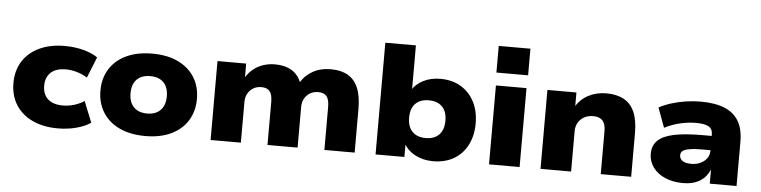

<svg xmlns="http://www.w3.org/2000/svg" viewBox="-46 -972 4782 1207"><g transform="rotate(5 2345.0 -368.0)"><path d="M342 11Q250 11 182 -21Q114 -53 77 -111.5Q40 -170 40 -249Q40 -328 77 -386.5Q114 -445 182 -477Q250 -509 342 -509Q404 -509 459.5 -494.5Q515 -480 550 -455L497 -323Q469 -341 433 -352Q397 -363 362 -363Q300 -363 267 -333Q234 -303 234 -249Q234 -195 267 -165Q300 -135 362 -135Q397 -135 432 -145.5Q467 -156 496 -175L549 -43Q514 -18 459 -3.5Q404 11 342 11Z M894 11Q799 11 730.5 -21.5Q662 -54 625.5 -113Q589 -172 589 -249Q589 -327 625.5 -385.5Q662 -444 730.5 -476.5Q799 -509 894 -509Q989 -509 1057 -476.5Q1125 -444 1161.5 -385.5Q1198 -327 1198 -249Q1198 -172 1161.5 -113Q1125 -54 1057 -21.5Q989 11 894 11ZM894 -131Q948 -131 978 -162Q1008 -193 1008 -249Q1008 -306 978 -336.5Q948 -367 894 -367Q839 -367 809 -336.5Q779 -306 779 -249Q779 -193 809 -162Q839 -131 894 -131Z M1306 0V-498H1487V-404H1482Q1501 -437 1528.5 -460.5Q1556 -484 1592 -496.5Q1628 -509 1669 -509Q1731 -509 1773.5 -483.5Q1816 -458 1836 -406H1830Q1857 -453 1906 -481Q1955 -509 2021 -509Q2085 -509 2128 -484.5Q2171 -460 2193 -408.5Q2215 -357 2215 -275V0H2024V-270Q2024 -319 2007 -339Q1990 -359 1954 -359Q1925 -359 1902.5 -345.5Q1880 -332 1867.5 -309Q1855 -286 1855 -257V0H1665V-270Q1665 -319 1648 -339Q1631 -359 1596 -359Q1566 -359 1544 -345.5Q1522 -332 1509.5 -309Q1497 -286 1497 -258V0Z M2710 11Q2648 11 2598 -15Q2548 -41 2523 -88H2529V0H2347V-705H2540V-418H2532Q2556 -460 2603.5 -484.5Q2651 -509 2712 -509Q2787 -509 2842 -476Q2897 -443 2927 -384.5Q2957 -326 2957 -249Q2957 -172 2927 -113Q2897 -54 2841.5 -21.5Q2786 11 2710 11ZM2652 -130Q2706 -130 2736 -161Q2766 -192 2766 -249Q2766 -307 2736 -337.5Q2706 -368 2651 -368Q2597 -368 2567 -337.5Q2537 -307 2537 -249Q2537 -192 2567 -161Q2597 -130 2652 -130Z M3059 -579V-747H3259V-579ZM3063 0V-498H3256V0Z M3388 0V-498H3571V-405H3566Q3596 -456 3646.5 -482.5Q3697 -509 3760 -509Q3825 -509 3870 -484.5Q3915 -460 3937.5 -408.5Q3960 -357 3960 -275V0H3768V-268Q3768 -302 3759 -321.5Q3750 -341 3732.5 -350Q3715 -359 3689 -359Q3657 -359 3632.5 -345.5Q3608 -332 3594.5 -308.5Q3581 -285 3581 -256V0Z M4286 11Q4223 11 4174 -10.5Q4125 -32 4097.5 -70Q4070 -108 4070 -155Q4070 -205 4100.5 -237Q4131 -269 4200 -284.5Q4269 -300 4385 -300H4463V-210H4389Q4353 -210 4327 -207Q4301 -204 4285 -198.5Q4269 -193 4262 -184Q4255 -175 4255 -162Q4255 -140 4273.5 -127Q4292 -114 4329 -114Q4360 -114 4385.5 -125.5Q4411 -137 4426.5 -157.5Q4442 -178 4442 -206V-308Q4442 -344 4417 -358.5Q4392 -373 4338 -373Q4290 -373 4239 -361.5Q4188 -350 4139 -325L4093 -449Q4128 -468 4171.5 -481.5Q4215 -495 4262 -502Q4309 -509 4354 -509Q4444 -509 4504 -485Q4564 -461 4594.5 -410.5Q4625 -360 4625 -279V0H4456V-98H4459Q4447 -64 4424 -39.5Q4401 -15 4367 -2Q4333 11 4286 11Z"/></g></svg>

Font: Nunito Sans 10pt SemiExpanded Black
Style: Regular
Weight: 900
Width: 6
Designer: Vernon Adams
Foundry: Vernon Adams
Version: Version 3.101;gftools[0.9.27]